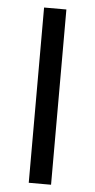

<svg xmlns="http://www.w3.org/2000/svg" viewBox="-52 -744 384 776"><g transform="rotate(5 140.0 -355.5)"><path d="M185.5 0H95V-711H185.5Z"/></g></svg>

Font: Roberto Sans
Style: Regular
Weight: 400
Designer: Google (font) & Cristiano Sobral (main changes)
Version: Version 1.500; ttfautohint (v1.8.4.7-5d5b-dirty)